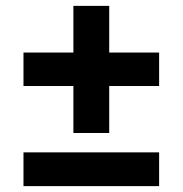

<svg xmlns="http://www.w3.org/2000/svg" viewBox="-20 -634 622 654"><path d="M230 -181V-341H60V-455H230V-614H352V-455H522V-341H352V-181ZM60 0V-115H522V0Z"/></svg>

Font: Gantari
Style: Bold
Weight: 700
Designer: Anugrah Pasau
Foundry: Lafontype
Version: Version 1.000; ttfautohint (v1.6)